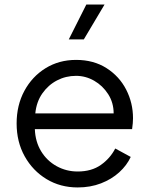

<svg xmlns="http://www.w3.org/2000/svg" viewBox="-20 -811 647 843"><path d="M321 12Q245 12 184.5 -24.5Q124 -61 88.5 -124.5Q53 -188 53 -269Q53 -349 87 -412Q121 -475 180 -511.5Q239 -548 314 -548Q391 -548 447.5 -512Q504 -476 534 -417.5Q564 -359 564 -292Q564 -283 563 -270Q562 -257 560 -244H133Q135 -189 160.5 -147Q186 -105 228.5 -81.5Q271 -58 321 -58Q382 -58 423 -87Q464 -116 486 -159L554 -122Q537 -85 503.5 -54.5Q470 -24 423.5 -6Q377 12 321 12ZM314 -478Q269 -478 230.5 -458Q192 -438 166 -401Q140 -364 135 -313H479Q479 -360 455 -397.5Q431 -435 393.5 -456.5Q356 -478 314 -478ZM282 -638 359 -791H439L348 -638Z"/></svg>

Font: Plus Jakarta Text Light
Style: Regular
Weight: 300
Designer: Gumpita Rahayu
Foundry: Tokotype Studio
Version: Version 1.000